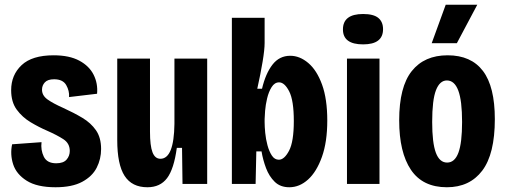

<svg xmlns="http://www.w3.org/2000/svg" viewBox="-20 -775 2137 809"><path d="M214 14Q136 14 92.5 -13.5Q49 -41 35.5 -82.5Q22 -124 31 -167L155 -176Q151 -143 164.5 -115Q178 -87 217 -87Q247 -87 260.5 -102.5Q274 -118 274 -139Q274 -171 247 -188.5Q220 -206 179 -224Q144 -239 109 -260Q74 -281 50.5 -313Q27 -345 27 -395Q27 -459 71 -500.5Q115 -542 206 -542Q272 -542 314 -519.5Q356 -497 374.5 -460Q393 -423 389 -380L271 -366Q273 -392 259 -416.5Q245 -441 208 -441Q181 -441 169 -428Q157 -415 157 -397Q157 -373 179.5 -356.5Q202 -340 247 -320Q291 -300 327 -278.5Q363 -257 384.5 -226Q406 -195 406 -147Q406 -105 387.5 -68.5Q369 -32 326.5 -9Q284 14 214 14Z M601 14Q536 14 505 -34Q474 -82 474 -185V-528H612V-220Q612 -161 622.5 -133.5Q633 -106 656 -106Q713 -106 715 -253V-528H853V0H749L747 -152H725Q713 -63 684 -24.5Q655 14 601 14Z M1199 14Q1161 14 1137.5 -9Q1114 -32 1101 -66.5Q1088 -101 1082 -137H1060L1057 0H957V-700H1095V-594Q1095 -566 1086.5 -515Q1078 -464 1064 -401H1084Q1099 -465 1128 -502.5Q1157 -540 1203 -540Q1243 -540 1279 -509.5Q1315 -479 1337 -418.5Q1359 -358 1359 -267Q1359 -177 1336.5 -114Q1314 -51 1278 -18.5Q1242 14 1199 14ZM1155 -102Q1178 -102 1198 -140Q1218 -178 1218 -265Q1218 -352 1198.5 -390Q1179 -428 1156 -428Q1137 -428 1124.5 -408Q1112 -388 1105.5 -360.5Q1099 -333 1097 -308Q1095 -283 1095 -273V-260Q1095 -242 1097.5 -215.5Q1100 -189 1107 -163Q1114 -137 1125.5 -119.5Q1137 -102 1155 -102Z M1442 0V-528H1579V0ZM1510 -588Q1425 -588 1425 -651Q1425 -716 1510 -716Q1554 -716 1574 -699.5Q1594 -683 1594 -652Q1594 -588 1510 -588Z M1863 14Q1761 14 1711.5 -59.5Q1662 -133 1662 -268Q1662 -409 1715 -475.5Q1768 -542 1866 -542Q1965 -542 2015 -476Q2065 -410 2065 -273Q2065 -126 2012 -56Q1959 14 1863 14ZM1864 -90Q1896 -90 1911.5 -131.5Q1927 -173 1927 -261Q1927 -351 1911 -393.5Q1895 -436 1863 -436Q1833 -436 1817 -395Q1801 -354 1801 -261Q1801 -173 1816.5 -131.5Q1832 -90 1864 -90ZM1905 -593H1799L1858 -755H1991Z"/></svg>

Font: Bricolage Grotesque 12pt Condensed Bricolage Grotesque 10pt Condensed Regular
Style: Bold
Weight: 700
Width: 3
Designer: Mathieu Triay
Foundry: Atelier Triay
Version: Version 1.001; ttfautohint (v1.8.4.7-5d5b);gftools[0.9.33.de